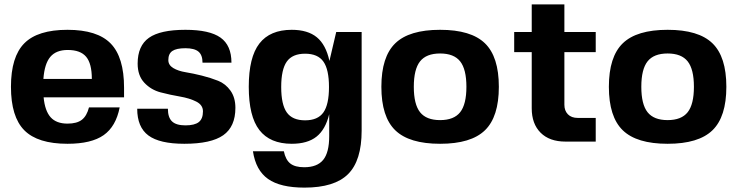

<svg xmlns="http://www.w3.org/2000/svg" viewBox="-20 -646 3364 876"><path d="M179 -202Q185 -140 211 -111Q237 -82 288 -82Q331 -82 353.5 -99.5Q376 -117 386 -156H526Q509 -69 453 -29.5Q397 10 288 10Q152 10 91 -51.5Q30 -113 30 -250Q30 -387 91 -448.5Q152 -510 288 -510Q424 -510 485 -447.5Q546 -385 546 -246V-202ZM289 -418Q236 -418 209.5 -386.5Q183 -355 178 -286H399Q399 -356 373 -387Q347 -418 289 -418Z M748 -372Q748 -349 770.5 -335.5Q793 -322 827 -316.5Q861 -311 901 -301Q941 -291 975 -277.5Q1009 -264 1031.5 -232.5Q1054 -201 1054 -154Q1054 -68 998.5 -29Q943 10 821 10Q708 10 657 -28Q606 -66 606 -150H746Q746 -110 765 -92Q784 -74 826 -74Q868 -74 887 -89Q906 -104 906 -138Q906 -167 875.5 -182.5Q845 -198 801 -205.5Q757 -213 713 -224.5Q669 -236 638.5 -268.5Q608 -301 608 -356Q608 -437 659.5 -473.5Q711 -510 826 -510Q936 -510 986 -474.5Q1036 -439 1036 -360H904Q904 -395 885.5 -410.5Q867 -426 826 -426Q785 -426 766.5 -413.5Q748 -401 748 -372Z M1311 10Q1212 10 1163.5 -52.5Q1115 -115 1115 -250Q1115 -385 1163.5 -447.5Q1212 -510 1311 -510Q1384 -510 1425.5 -476Q1467 -442 1483 -368L1514 -500H1630V-50Q1630 87 1568 148.5Q1506 210 1369 210Q1259 210 1203 170.5Q1147 131 1134 44H1275Q1283 83 1304.5 100Q1326 117 1368 117Q1427 117 1454.5 83.5Q1482 50 1482 -25V-125Q1465 -55 1424 -22.5Q1383 10 1311 10ZM1288.5 -365Q1263 -329 1263 -249Q1263 -169 1288.5 -133Q1314 -97 1372 -97Q1430 -97 1455.5 -133Q1481 -169 1481 -249Q1481 -329 1455.5 -365Q1430 -401 1372 -401Q1314 -401 1288.5 -365Z M1783.5 -448.5Q1847 -510 1988 -510Q2129 -510 2192.5 -448.5Q2256 -387 2256 -250Q2256 -113 2192.5 -51.5Q2129 10 1988 10Q1847 10 1783.5 -51.5Q1720 -113 1720 -250Q1720 -387 1783.5 -448.5ZM1896.5 -366Q1868 -330 1868 -250Q1868 -170 1896.5 -134Q1925 -98 1988 -98Q2051 -98 2079.5 -134Q2108 -170 2108 -250Q2108 -330 2079.5 -366Q2051 -402 1988 -402Q1925 -402 1896.5 -366Z M2555 -168Q2555 -141 2571 -124.5Q2587 -108 2616 -108H2698V0H2560Q2487 0 2446.5 -40.5Q2406 -81 2406 -152V-408H2326V-500H2406V-626H2555V-500H2698V-408H2555Z M2821.5 -448.5Q2885 -510 3026 -510Q3167 -510 3230.5 -448.5Q3294 -387 3294 -250Q3294 -113 3230.5 -51.5Q3167 10 3026 10Q2885 10 2821.5 -51.5Q2758 -113 2758 -250Q2758 -387 2821.5 -448.5ZM2934.5 -366Q2906 -330 2906 -250Q2906 -170 2934.5 -134Q2963 -98 3026 -98Q3089 -98 3117.5 -134Q3146 -170 3146 -250Q3146 -330 3117.5 -366Q3089 -402 3026 -402Q2963 -402 2934.5 -366Z"/></svg>

Font: Fivo Sans Modern
Style: Regular
Weight: 700
Designer: Alexander Slobzheninov
Foundry: Alexander Slobzheninov
Version: 1.0